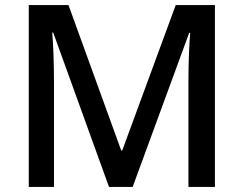

<svg xmlns="http://www.w3.org/2000/svg" viewBox="-20 -734 958 754"><path d="M408 0 189 -606H185Q188 -575 190 -521Q192 -467 192 -411V0H93V-714H249L456 -143H460L670 -714H824V0H720V-416Q720 -468 722 -520.5Q724 -573 727 -605H723L501 0Z"/></svg>

Font: Noto Sans Meetei Mayek Medium
Style: Regular
Weight: 500
Designer: Monotype Design Team and Neelakash Kshetrimayum
Foundry: Monotype Imaging Inc.
Version: Version 2.002; ttfautohint (v1.8.4.7-5d5b)